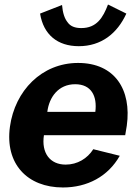

<svg xmlns="http://www.w3.org/2000/svg" viewBox="-20 -818 610 848"><path d="M533 -221 540 -263C562 -422 487 -540 325 -540C164 -540 46 -417 24 -259C1 -94 101 10 258 10C365 10 457 -38 509 -130L392 -159C366 -118 322 -91 270 -91C201 -91 162 -142 174 -221ZM339 -694C311 -694 291 -702 279 -719C265 -736 257 -761 254 -796L157 -758C172 -665 234 -614 328 -614C427 -614 498 -670 538 -758L457 -798C435 -740 407 -694 339 -694ZM189 -324C197 -389 238 -446 312 -446C383 -446 410 -394 401 -324Z"/></svg>

Font: Cheyenne Sans
Style: Bold Italic
Weight: 700
Italic angle: -8.13011°
Designer: The Public Sans project authors (U.S. Web Design System), Libre Franklin designed by Pablo Impallari and Rodrigo Fuenzal
Foundry: The Cheyenne Sans Project Authors
Version: Version 2.007